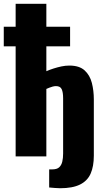

<svg xmlns="http://www.w3.org/2000/svg" viewBox="-27 -830 557 1019"><path d="M292 169Q277 169 262.5 167.5Q248 166 234 165V69H250Q275 69 287 58Q299 47 303.5 28Q308 9 308 -15V-309Q308 -340 300.5 -356.5Q293 -373 270 -373Q262 -373 252.5 -370.5Q243 -368 234.5 -364.5Q226 -361 219 -358V0H56V-810H219V-452Q237 -460 257.5 -466.5Q278 -473 299 -477.5Q320 -482 341 -482Q394 -482 422 -456.5Q450 -431 460.5 -390Q471 -349 471 -302V-4Q471 53 454 91.5Q437 130 397.5 149.5Q358 169 292 169ZM-7 -584V-688H345V-584Z"/></svg>

Font: Oswald
Style: Bold
Weight: 700
Designer: Vernon Adams
Foundry: Vernon Adams
Version: Version 4.103;gftools[0.9.33.dev8+g029e19f]